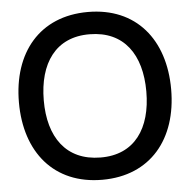

<svg xmlns="http://www.w3.org/2000/svg" viewBox="-53 -787 846 855"><g transform="rotate(-5 370.0 -360.0)"><path d="M370.5 15C586 15 710.5 -137.5 710.5 -360C710.5 -582.5 586 -735 370.5 -735C154.5 -735 30 -582.5 30 -360C30 -137.5 154.5 15 370.5 15ZM370.5 -84.5C217.5 -85.5 140.5 -195 141 -360C141.5 -525 217.5 -637 370.5 -635.5C523.5 -634.5 599.5 -525 599.5 -360C599.5 -195 523.5 -83 370.5 -84.5Z"/></g></svg>

Font: Manrope SemiBold
Style: Regular
Weight: 600
Designer: Mikhail Sharanda
Foundry: Mikhail Sharanda
Version: Version 4.505